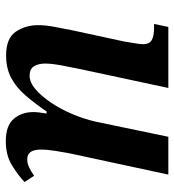

<svg xmlns="http://www.w3.org/2000/svg" viewBox="10 -586 586 645"><g transform="rotate(90 302.5 -263.0)"><path d="M454 10Q401 10 378.5 -17Q356 -44 356 -82Q356 -100 361 -127H354Q326 -86 299.5 -55.5Q273 -25 241 -8Q209 9 166 9Q108 9 86 -23.5Q64 -56 64 -99Q64 -124 70 -155Q76 -186 81 -212L119 -388Q122 -407 125 -424.5Q128 -442 128 -451Q128 -472 114.5 -480Q101 -488 74 -488H60L70 -536H275L211 -237Q205 -209 199 -176Q193 -143 193 -122Q193 -100 202 -85Q211 -70 234 -70Q256 -70 279 -89.5Q302 -109 324 -141.5Q346 -174 362.5 -213Q379 -252 388 -291L439 -536H566L495 -206Q491 -186 486.5 -157.5Q482 -129 482 -108Q482 -62 514 -62Q528 -62 541 -68Q554 -74 570 -85L591 -53Q568 -31 534.5 -10.5Q501 10 454 10Z"/></g></svg>

Font: Noto Serif SemiCondensed SemiBold
Style: Italic
Weight: 600
Width: 4
Italic angle: -12°
Designer: Monotype Design Team
Foundry: Monotype Imaging Inc.
Version: Version 2.014; ttfautohint (v1.8.4.7-5d5b)